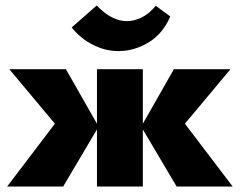

<svg xmlns="http://www.w3.org/2000/svg" viewBox="-20 -679 873 699"><path d="M623 0 494 -218 613 -427H819L605 -171V-292L827 0ZM6 0 228 -292V-171L14 -427H220L339 -218L210 0ZM333 0V-427H500V0ZM411 -493Q364 -493 319 -515.5Q274 -538 241 -579L332 -659Q361 -629 388.5 -615.5Q416 -602 441 -602Q469 -602 496 -615.5Q523 -629 547 -658L600 -619Q572 -555 520 -524Q468 -493 411 -493Z"/></svg>

Font: Ysabeau Office Black
Style: Regular
Weight: 900
Designer: Christian Thalmann (Catharsis Fonts)
Version: Version 2.001;gftools[0.9.30]; featfreeze: tnum,lnum,ss02